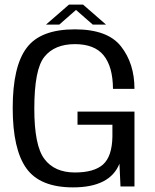

<svg xmlns="http://www.w3.org/2000/svg" viewBox="-20 -807 670 831"><path d="M296 4C402.5 4 469.5 -30 497 -98.5L501.5 0H562V-324H315.5V-267H466.5V-215.5C465.5 -158.5 452 -118.5 426 -95C400 -72 359.5 -60.5 304 -60.5C245.5 -60.5 201.5 -80 172.5 -118.5C143 -157 128.5 -230 128.5 -336.5C128.5 -450.5 143 -525.5 172.5 -561.5C201.5 -597.5 245.5 -616 304.5 -616C361 -616 402.5 -599.5 428.5 -567.5C455 -535 468.5 -487 469 -422.5H562C562 -496 542.5 -557 503.5 -606.5C465 -655.5 398.5 -680 304 -680C205 -680 135.5 -653.5 95.5 -600C55 -546.5 35 -459.5 35 -339.5C35 -220 55 -132.5 94.5 -78C133.5 -23.5 201 4 296 4ZM179 -700.5H236.5L309 -764L381.5 -700.5H439L339.5 -787H278.5Z"/></svg>

Font: Anybody
Style: Regular
Weight: 400
Designer: Tyler Finck
Foundry: Etcetera Type Company
Version: Version 1.110